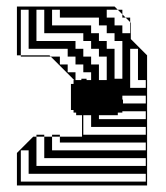

<svg xmlns="http://www.w3.org/2000/svg" viewBox="-20 -570 509 590"><path d="M380 -468V-502L366 -516H356V-526L342 -540H308V-516H332V-492H356V-468ZM428 -300V-324H404V-420H380V-300ZM428 -252V-276H356V-444H332V-468H308V-492H284V-516H164V-540H140V-492H260V-468H284V-444H308V-420H332V-252ZM428 -204V-228H308V-396H284V-420H260V-444H236V-468H116V-540H92V-444H212V-420H236V-396H260V-372H284V-204ZM428 -156V-180H260V-348H236V-372H212V-396H188V-420H68V-540H44V-400H132L136 -396H164V-372H188V-348H212V-324H236V-156ZM428 -60V-84H116V-150H140V-156H164V-150H140V-108H428V-132H164V-150H232V-300L136 -396H44V-400H32V-550H332L342 -540H356V-526L366 -516H380V-502L382 -500V-450L432 -400V0H32V-100L82 -150H92V-156H116V-150H92V-60ZM428 -12V-36H68V-108H44V-12ZM342 -216H214V-224H206V-232H198V-312H206V-324H230V-328H246V-324H262V-328H278V-324H310V-328H358V-312H356V-296H358V-280H356V-264H358V-248H356V-224H342Z"/></svg>

Font: Rubik Broken Fax
Style: Regular
Weight: 400
Designer: Hubert and Fischer, NaN
Foundry: Hubert and Fischer, NaN
Version: Version 2.201